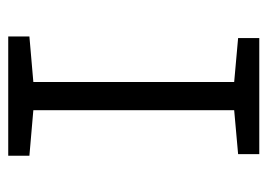

<svg xmlns="http://www.w3.org/2000/svg" viewBox="-114 -552 665 478"><g transform="rotate(90 219.0 -312.5)"><path d="M70.3 -52.7 183.6 -62.5V-562.5L74.2 -572.3V-625H363.3V-572.3L253.9 -562.5V-62.5L367.2 -52.7V0H70.3Z"/></g></svg>

Font: Sudo Var
Style: Regular
Weight: 400
Monospace: yes
Designer: Jens Kutilek
Foundry: Jens Kutilek
Version: Version 0.065;FEAKit 1.0